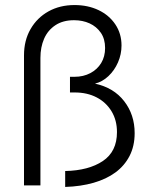

<svg xmlns="http://www.w3.org/2000/svg" viewBox="-20 -734 591 760"><path d="M238 -57Q331 -59 387 -96.5Q443 -134 443 -211Q443 -258 421.5 -293.5Q400 -329 362.5 -348.5Q325 -368 276 -368H257V-430H275Q310 -430 337.5 -444.5Q365 -459 380.5 -484.5Q396 -510 396 -544Q396 -580 379 -604.5Q362 -629 334.5 -641.5Q307 -654 273 -654Q229 -654 199 -634Q169 -614 154.5 -580.5Q140 -547 140 -505V0H75V-515Q75 -574 101 -619Q127 -664 172 -689Q217 -714 275 -714Q328 -714 370 -694Q412 -674 436.5 -637.5Q461 -601 461 -554Q461 -519 447 -487Q433 -455 409 -432.5Q385 -410 356 -403Q430 -387 471.5 -333.5Q513 -280 513 -207Q513 -156 493 -117Q473 -78 437 -51.5Q401 -25 350.5 -10.5Q300 4 238 6Z"/></svg>

Font: Raleway Thin
Style: Regular
Weight: 400
Version: Version 4.026